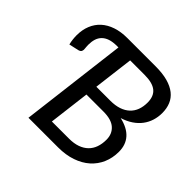

<svg xmlns="http://www.w3.org/2000/svg" viewBox="-173 -904 1090 1090"><g transform="rotate(45 372.5 -358.5)"><path d="M188 0 267 -643.5H256Q222 -643.5 199 -635.8Q176 -628 161.8 -613.5Q147.5 -599 141.2 -578.8Q135 -558.5 135 -533.5Q135 -526 135.8 -517.2Q136.5 -508.5 137 -503Q138.5 -493 134.8 -484.2Q131 -475.5 116.5 -471.5L58 -458.5Q54 -474.5 52 -491.8Q50 -509 50 -524Q50 -568.5 64.5 -604.2Q79 -640 106.5 -665Q134 -690 174 -703.5Q214 -717 264.5 -717H491.5Q548 -717 588.8 -705.8Q629.5 -694.5 655.8 -673.5Q682 -652.5 694.2 -622.8Q706.5 -593 706.5 -556Q706.5 -524.5 697.5 -495.5Q688.5 -466.5 670.2 -442.2Q652 -418 624.2 -399.2Q596.5 -380.5 559.5 -369Q623.5 -354.5 655.8 -318.5Q688 -282.5 688 -226.5Q688 -177 670 -135.2Q652 -93.5 618.2 -63.5Q584.5 -33.5 536 -16.8Q487.5 0 426 0ZM327.5 -326 297 -79H434.5Q473.5 -79 502.5 -89.2Q531.5 -99.5 551 -118.5Q570.5 -137.5 580 -164.5Q589.5 -191.5 589.5 -225Q589.5 -271 558.8 -298.5Q528 -326 464.5 -326ZM336 -397H448Q487.5 -397 517 -407Q546.5 -417 566.2 -435.5Q586 -454 595.8 -480.2Q605.5 -506.5 605.5 -539Q605.5 -590 575.5 -614.2Q545.5 -638.5 482 -638.5H366Z"/></g></svg>

Font: Lato Medium
Style: Italic
Weight: 500
Italic angle: -7°
Designer: Lukasz Dziedzic
Foundry: tyPoland Lukasz Dziedzic
Version: Version 2.006; 2014-01-15